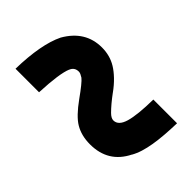

<svg xmlns="http://www.w3.org/2000/svg" viewBox="-36 -630 673 673"><g transform="rotate(45 301.0 -293.0)"><path d="M568.8 -426.3Q567.9 -393.6 565.7 -366Q563.5 -338.4 559.6 -314.9Q555.7 -291.5 549.6 -271.7Q543.5 -252 534.2 -235.8L534.7 -237.3Q495.6 -158.2 405.3 -158.2Q362.3 -158.2 331.1 -176.8Q302.2 -193.8 266.1 -244.1Q232.4 -291.5 218.8 -302.2Q212.4 -306.2 207.3 -308.6Q202.1 -311 197.3 -311Q176.3 -311 168.5 -291.5V-292Q154.3 -258.8 149.9 -161.1H33.2Q36.1 -285.2 67.9 -350.1Q112.8 -428.2 194.8 -428.2Q234.9 -428.2 266.6 -408.7Q282.7 -398.9 300.3 -382.1Q317.9 -365.2 334 -342.8L333.5 -343.3Q358.4 -309.6 379.4 -288.6Q392.6 -275.4 403.8 -275.4Q428.7 -275.4 439.5 -312.3Q450.2 -349.1 451.2 -426.3Z"/></g></svg>

Font: Hack
Style: Bold
Weight: 700
Monospace: yes
Designer: Christopher Simpkins
Foundry: Christopher Simpkins
Version: Version 2.017